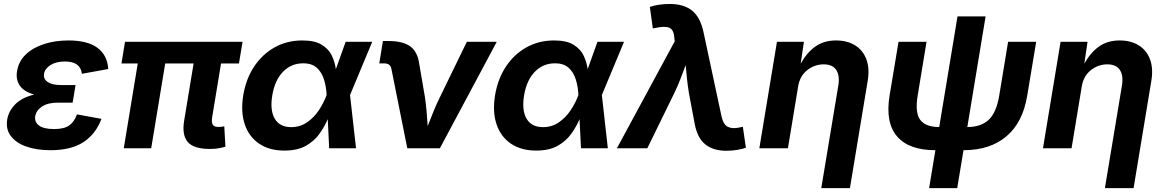

<svg xmlns="http://www.w3.org/2000/svg" viewBox="-20 -760 5971 984"><path d="M238.8 9.8Q167.5 9.8 114.5 -9Q61.5 -27.8 35.2 -63.2Q8.8 -98.6 17.1 -148.4Q24.4 -190.9 57.9 -225.3Q91.3 -259.8 155.3 -275.4Q102.5 -290 81.3 -321.5Q60.1 -353 67.4 -395.5Q75.7 -446.3 112.5 -481.2Q149.4 -516.1 206.1 -534.4Q262.7 -552.7 330.6 -552.7Q428.2 -552.7 479.2 -515.1Q530.3 -477.5 534.7 -406.2L399.4 -381.8Q397 -411.1 375.7 -428Q354.5 -444.8 312.5 -444.8Q267.1 -444.8 238.3 -426.3Q209.5 -407.7 205.6 -380.9Q201.7 -355 224.6 -339.6Q247.6 -324.2 291 -324.2H367.2L357.4 -264.2L352.1 -233.9H276.4Q225.6 -233.9 195.8 -214.4Q166 -194.8 160.6 -164.6Q155.8 -134.8 179.9 -116.7Q204.1 -98.6 257.3 -98.6Q308.6 -98.6 334.7 -117.2Q360.8 -135.7 374.5 -173.8L500 -150.9Q470.7 -72.8 407.5 -31.5Q344.2 9.8 238.8 9.8Z M1056.2 3.4Q972.7 3.4 942.1 -32.5Q911.6 -68.4 923.8 -141.6L972.2 -434.6H826.7L754.9 0H614.3L686 -434.6H602.5L620.6 -545.9H1223.1L1204.6 -434.6H1112.8L1067.4 -159.7Q1063 -133.3 1070.1 -121.3Q1077.1 -109.4 1099.1 -109.4Q1119.6 -109.4 1129.4 -112.8L1135.3 -8.3Q1123.5 -4.4 1103 -0.5Q1082.5 3.4 1056.2 3.4Z M1437 11.7Q1360.4 11.7 1308.1 -23.7Q1255.9 -59.1 1234.4 -122.8Q1212.9 -186.5 1226.6 -271.5Q1240.7 -356.4 1283 -419.7Q1325.2 -482.9 1388.4 -517.8Q1451.7 -552.7 1529.3 -552.7Q1593.3 -552.7 1629.2 -530.5Q1665 -508.3 1680.9 -474.4Q1696.8 -440.4 1701.2 -405.3L1751.5 -545.9H1887.7L1773.9 -272.9L1804.7 0H1667L1659.7 -149.4Q1644 -112.3 1617.9 -75.2Q1591.8 -38.1 1548.3 -13.2Q1504.9 11.7 1437 11.7ZM1653.8 -272.9V-274.4Q1651.9 -314.5 1640.9 -351.3Q1629.9 -388.2 1604.5 -411.9Q1579.1 -435.5 1533.7 -435.5Q1472.7 -435.5 1430.4 -392.1Q1388.2 -348.6 1375.5 -271.5Q1362.8 -194.8 1388.2 -151.6Q1413.6 -108.4 1472.2 -108.4Q1518.1 -108.4 1553.7 -133.1Q1589.4 -157.7 1614.3 -195.3Q1639.2 -232.9 1653.3 -271.5Z M2067.4 0 1985.8 -407.7Q1980.5 -435.1 1949.2 -435.1H1923.8L1942.4 -549.8H1970.2Q2044.4 -549.8 2082 -522.7Q2119.6 -495.6 2128.4 -434.1L2157.7 -262.7Q2163.1 -226.1 2166.3 -189Q2169.4 -151.9 2171.9 -113.8Q2186.5 -151.9 2201.7 -189Q2216.8 -226.1 2234.9 -262.7L2372.6 -545.9H2525.9L2234.4 0Z M2727.5 11.7Q2650.9 11.7 2598.6 -23.7Q2546.4 -59.1 2524.9 -122.8Q2503.4 -186.5 2517.1 -271.5Q2531.2 -356.4 2573.5 -419.7Q2615.7 -482.9 2679 -517.8Q2742.2 -552.7 2819.8 -552.7Q2883.8 -552.7 2919.7 -530.5Q2955.6 -508.3 2971.4 -474.4Q2987.3 -440.4 2991.7 -405.3L3042 -545.9H3178.2L3064.5 -272.9L3095.2 0H2957.5L2950.2 -149.4Q2934.6 -112.3 2908.4 -75.2Q2882.3 -38.1 2838.9 -13.2Q2795.4 11.7 2727.5 11.7ZM2944.3 -272.9V-274.4Q2942.4 -314.5 2931.4 -351.3Q2920.4 -388.2 2895 -411.9Q2869.6 -435.5 2824.2 -435.5Q2763.2 -435.5 2720.9 -392.1Q2678.7 -348.6 2666 -271.5Q2653.3 -194.8 2678.7 -151.6Q2704.1 -108.4 2762.7 -108.4Q2808.6 -108.4 2844.2 -133.1Q2879.9 -157.7 2904.8 -195.3Q2929.7 -232.9 2943.8 -271.5Z M3141.6 0 3438 -548.3 3436 -566.4Q3433.1 -607.4 3411.1 -617.4Q3389.2 -627.4 3341.3 -617.2L3325.7 -614.3L3310.5 -724.6Q3327.6 -731 3355.5 -735.4Q3383.3 -739.7 3412.1 -739.7Q3483.9 -739.7 3526.4 -706.1Q3568.8 -672.4 3585.4 -595.7L3677.7 -164.1Q3687 -121.6 3710 -110.1Q3732.9 -98.6 3768.6 -106.4L3787.1 -110.4L3802.7 -2.9Q3786.1 3.4 3758.5 8.1Q3731 12.7 3702.1 12.7Q3634.8 12.7 3593.5 -21Q3552.2 -54.7 3539.1 -131.8L3510.7 -283.2Q3504.9 -319.3 3501 -354.5Q3497.1 -389.6 3494.1 -426.3Q3480.5 -389.6 3466.8 -354.2Q3453.1 -318.8 3436 -283.2L3297.4 0Z M4070.3 -315.9 4018.1 0H3871.6L3961.9 -545.9H4100.1L4083.5 -433.6Q4115.2 -490.7 4158.9 -521.7Q4202.6 -552.7 4264.6 -552.7Q4321.3 -552.7 4361.6 -528.1Q4401.9 -503.4 4419.7 -457.3Q4437.5 -411.1 4427.2 -347.2L4335.9 204.1H4189L4276.4 -321.8Q4284.7 -373 4265.6 -401.6Q4246.6 -430.2 4201.2 -430.2Q4154.8 -430.2 4116.9 -400.4Q4079.1 -370.6 4070.3 -315.9Z M4741.7 204.1 4773.9 9.8Q4638.2 9.8 4577.4 -61Q4516.6 -131.8 4539.1 -270.5L4585 -545.9H4728.5L4683.1 -270.5Q4668.5 -182.1 4696.3 -145.5Q4724.1 -108.9 4793.5 -108.9L4887.2 -675.8H5031.2L4937.5 -108.9Q5006.8 -108.9 5046.6 -145.5Q5086.4 -182.1 5101.1 -270.5L5146.5 -545.9H5290.5L5244.6 -270.5Q5222.2 -132.8 5138.2 -61.5Q5054.2 9.8 4918 9.8L4885.7 204.1Z M5523.9 -315.9 5471.7 0H5325.2L5415.5 -545.9H5553.7L5537.1 -433.6Q5568.8 -490.7 5612.5 -521.7Q5656.2 -552.7 5718.3 -552.7Q5774.9 -552.7 5815.2 -528.1Q5855.5 -503.4 5873.3 -457.3Q5891.1 -411.1 5880.9 -347.2L5789.6 204.1H5642.6L5730 -321.8Q5738.3 -373 5719.2 -401.6Q5700.2 -430.2 5654.8 -430.2Q5608.4 -430.2 5570.6 -400.4Q5532.7 -370.6 5523.9 -315.9Z"/></svg>

Font: Inter
Style: Bold Italic
Weight: 700
Italic angle: -9.39999°
Designer: Rasmus Andersson
Foundry: rsms
Version: Version 4.001;git-9221beed3